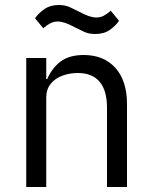

<svg xmlns="http://www.w3.org/2000/svg" viewBox="-20 -748 608 768"><path d="M165 0H85V-516H165V-432H169Q188 -476 222.5 -502Q257 -528 315 -528Q395 -528 441.5 -476.5Q488 -425 488 -331V0H408V-317Q408 -386 378.5 -421Q349 -456 291 -456Q259 -456 230 -445.5Q201 -435 183 -413Q165 -391 165 -358ZM361 -612Q335 -612 316 -621Q297 -630 281 -638Q257 -651 240.5 -656.5Q224 -662 211 -662Q195 -662 181.5 -655Q168 -648 153 -635L120 -675Q134 -695 157.5 -711.5Q181 -728 215 -728Q241 -728 260 -719Q279 -710 295 -702Q319 -689 335.5 -683.5Q352 -678 365 -678Q382 -678 395 -685Q408 -692 423 -705L456 -665Q443 -645 419.5 -628.5Q396 -612 361 -612Z"/></svg>

Font: IBM Plex Sans Var
Style: Regular
Weight: 400
Designer: Mike Abbink, Paul van der Laan, Pieter van Rosmalen
Foundry: Bold Monday
Version: Version 3.000